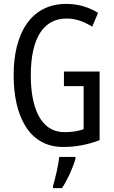

<svg xmlns="http://www.w3.org/2000/svg" viewBox="-20 -744 585 985"><path d="M308 -377V-302H409V-81C381 -71 348 -66 311 -66C188 -66 138 -192 138 -357C138 -547 202 -649 322 -649C366 -649 409 -635 453 -607L483 -678C435 -708 380 -724 320 -724C138 -724 50 -572 50 -359C50 -148 129 10 304 10C369 10 432 -2 491 -25V-377ZM367 71V61H284C280 101 263 174 252 210V221H298C325 181 353 120 367 71Z"/></svg>

Font: Noto Sans Gujarati ExtraCondensed
Style: Regular
Weight: 400
Width: 2
Designer: Jelle Bosma - Monotype Design Team, Universal Thirst
Foundry: Monotype Imaging Inc.
Version: Version 2.106